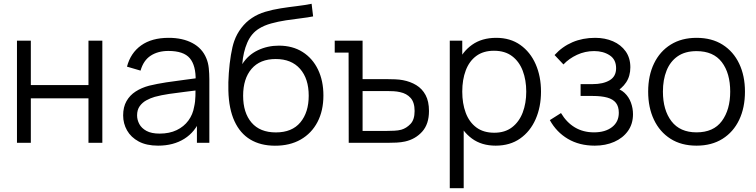

<svg xmlns="http://www.w3.org/2000/svg" viewBox="-20 -755 3998 1015"><path d="M143 0H69.7V-540H143V-305.3H447.7V-540H521V0H447.7V-235H143Z M815.7 15Q754.3 15 713.2 -7.1Q672.2 -29.2 651.6 -65.6Q631 -102 631 -145Q631 -189.2 648.7 -220.3Q666.3 -251.5 697.2 -271.4Q728.2 -291.3 768.3 -302Q809.7 -312 859.3 -319.7Q909 -327.3 956.8 -333.2Q1004.7 -339.2 1040.7 -344.3L1014.3 -328.7Q1016 -408.3 983.5 -447Q951 -485.7 870.3 -485.7Q815 -485.7 776.7 -460.7Q738.3 -435.7 723 -381.7L651.3 -402.7Q670.2 -475 726.2 -515Q782.2 -555 871.7 -555Q945.5 -555 997.3 -527.3Q1049.2 -499.7 1070.7 -447Q1080.7 -423.7 1083.7 -394.7Q1086.7 -365.7 1086.7 -335.3V0H1021V-135.7L1040 -127.3Q1012.5 -57.8 954.6 -21.4Q896.7 15 815.7 15ZM824 -48.7Q875.5 -48.7 913.9 -67.1Q952.3 -85.5 975.9 -117.7Q999.5 -149.8 1006.3 -190.7Q1012.5 -216.7 1013.1 -247.8Q1013.7 -278.8 1013.7 -294.7L1041.7 -280Q1003.8 -275 960.2 -269.9Q916.5 -264.8 874.2 -258.5Q831.8 -252.2 798 -243Q775 -236.3 753.6 -224.6Q732.2 -212.8 718.4 -193.5Q704.7 -174.2 704.7 -145Q704.7 -121.5 716.4 -99.4Q728.2 -77.3 754.3 -63Q780.5 -48.7 824 -48.7Z M1433 15.3Q1357.3 15 1303.3 -17.4Q1249.3 -49.8 1219.6 -114.4Q1189.8 -179 1187.3 -275.7Q1186 -318.2 1189.6 -368.4Q1193.2 -418.7 1200.7 -464.2Q1208.2 -509.7 1218.3 -538Q1231.3 -575.2 1255.8 -607.2Q1280.2 -639.3 1312 -660Q1342.8 -680.8 1382.2 -692.6Q1421.5 -704.3 1464.3 -711Q1507.2 -717.7 1549.2 -722.7Q1591.3 -727.7 1627.3 -735L1635.3 -668.3Q1608.2 -662.8 1570.5 -658.3Q1532.8 -653.8 1491.8 -647.6Q1450.8 -641.3 1413.5 -631Q1376.2 -620.7 1349.3 -603.7Q1308.8 -579.2 1287.2 -529.6Q1265.7 -480 1260.7 -416Q1291.7 -464.7 1342.9 -489.2Q1394.2 -513.7 1454 -513.7Q1526.8 -513.7 1579.8 -480.1Q1632.7 -446.5 1661.2 -387.1Q1689.7 -327.7 1689.7 -250.3Q1689.7 -169.8 1658.4 -110Q1627.2 -50.2 1569.5 -17.2Q1511.8 15.7 1433 15.3ZM1438.3 -55Q1523.7 -55 1567.8 -108Q1612 -161 1612 -249Q1612 -339.2 1566.2 -391.1Q1520.5 -443 1437.7 -443Q1354.5 -443 1309.9 -391.1Q1265.3 -339.2 1265.3 -249Q1265.3 -158.8 1309.8 -106.9Q1354.3 -55 1438.3 -55Z M2029.8 0H1823.5L1822.8 -477H1749.5V-540H1896.8V-336.7H2023.2Q2046.7 -336.7 2069.3 -335.7Q2092 -334.7 2109.8 -331.3Q2149.7 -323.8 2180.8 -304.8Q2212 -285.8 2229.9 -252.4Q2247.8 -219 2247.8 -168.3Q2247.8 -99 2211.9 -59.1Q2176 -19.2 2121.5 -7Q2101 -2.5 2077 -1.2Q2053 0 2029.8 0ZM1896.8 -273.7V-63H2026.8Q2043.5 -63 2064.5 -64Q2085.5 -65 2101.5 -69.3Q2128.2 -77 2150 -99.7Q2171.8 -122.3 2171.8 -168.3Q2171.8 -213.8 2150.8 -237.2Q2129.8 -260.7 2094.8 -268Q2079 -271.7 2061.2 -272.7Q2043.3 -273.7 2026.8 -273.7Z M2600.3 15Q2525.8 15 2474.5 -22.8Q2423.2 -60.7 2396.6 -125.3Q2370 -190 2370 -270.7Q2370 -352.3 2396.7 -416.7Q2423.3 -481 2475.3 -518Q2527.3 -555 2603.3 -555Q2677.5 -555 2730.5 -517.5Q2783.5 -480 2811.8 -415.6Q2840 -351.2 2840 -270.7Q2840 -189.7 2811.6 -125Q2783.2 -60.3 2729.7 -22.7Q2676.2 15 2600.3 15ZM2431.3 240H2357.7V-540H2423.7V-133.3H2431.3ZM2593 -53.3Q2649.3 -53.3 2686.8 -82Q2724.3 -110.7 2743.2 -159.9Q2762 -209.2 2762 -270.7Q2762 -331.7 2743.5 -380.6Q2725 -429.5 2687.2 -458.1Q2649.5 -486.7 2591.3 -486.7Q2535.2 -486.7 2497.9 -459.2Q2460.7 -431.7 2442.2 -382.8Q2423.7 -334 2423.7 -270.7Q2423.7 -208 2442 -158.8Q2460.3 -109.7 2497.9 -81.5Q2535.5 -53.3 2593 -53.3Z M3124.3 15Q3042.8 15 2982.2 -20.8Q2921.7 -56.5 2886.7 -120L2945.7 -157.3Q2975.2 -107.7 3019.1 -81.5Q3063 -55.3 3120 -55.3Q3179.5 -55.3 3215.4 -83Q3251.3 -110.7 3251.3 -158.7Q3251.3 -191.7 3236.1 -211.2Q3220.8 -230.7 3190.1 -239.2Q3159.3 -247.7 3113.3 -247.7H3049.3V-310.3H3112.7Q3168.7 -310.3 3202.8 -330.6Q3237 -350.8 3237 -394.3Q3237 -440.7 3202.8 -462.8Q3168.7 -485 3121 -485Q3073 -485 3030.3 -465.2Q2987.7 -445.3 2958.7 -414.3L2911.7 -464Q2952 -508.5 3006.2 -531.8Q3060.5 -555 3126.3 -555Q3178.3 -555 3220.6 -536.7Q3262.8 -518.3 3287.6 -483.4Q3312.3 -448.5 3312.3 -399.3Q3312.3 -353.3 3290.2 -319.8Q3268 -286.3 3227.7 -264.3L3223.3 -292Q3258.7 -285.7 3281.6 -264.1Q3304.5 -242.5 3315.4 -212.5Q3326.3 -182.5 3326.3 -151.3Q3326.3 -100 3299.7 -62.7Q3273 -25.3 3227.2 -5.2Q3181.3 15 3124.3 15Z M3662.2 15Q3581.7 15 3524.5 -21.5Q3467.3 -58 3436.9 -122.4Q3406.5 -186.8 3406.5 -270.7Q3406.5 -355.5 3437.5 -419.6Q3468.5 -483.7 3525.8 -519.3Q3583.2 -555 3662.2 -555Q3743 -555 3800.2 -518.7Q3857.5 -482.3 3887.8 -418.2Q3918.2 -354.2 3918.2 -270.7Q3918.2 -185.7 3887.6 -121.4Q3857 -57.2 3799.6 -21.1Q3742.2 15 3662.2 15ZM3662.2 -55.3Q3752 -55.3 3796.1 -115.2Q3840.2 -175.2 3840.2 -270.7Q3840.2 -368.3 3795.8 -426.5Q3751.3 -484.7 3662.2 -484.7Q3601.7 -484.7 3562.3 -457.3Q3523 -430 3503.8 -381.8Q3484.5 -333.7 3484.5 -270.7Q3484.5 -173.2 3529.6 -114.2Q3574.7 -55.3 3662.2 -55.3Z"/></svg>

Font: Manrope Variable Light
Style: Regular
Weight: 200
Designer: Mikhail Sharanda
Foundry: Mikhail Sharanda
Version: Version 4.505